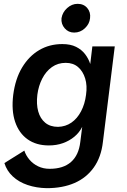

<svg xmlns="http://www.w3.org/2000/svg" viewBox="-20 -747 664 1002"><path d="M399 -6 409 -85Q394 -55 368 -33.5Q342 -12 308.5 0Q275 12 235 12Q169 12 124 -20Q79 -52 59 -111Q39 -170 49 -252Q60 -336 95.5 -395Q131 -454 184.5 -485.5Q238 -517 305 -517Q348 -517 377 -502.5Q406 -488 424 -464.5Q442 -441 451 -413L462 -505H579L517 -6Q508 73 469.5 127Q431 181 369 208Q307 235 224 235Q170 234 124 218.5Q78 203 46.5 173.5Q15 144 3 104L107 39Q115 64 133.5 86Q152 108 179 121Q206 134 239 134Q310 134 350.5 98.5Q391 63 399 -6ZM283 -85Q322 -86 352.5 -107Q383 -128 403 -166Q423 -204 429 -252Q436 -300 424.5 -337.5Q413 -375 387.5 -397Q362 -419 323 -419Q282 -419 251 -397Q220 -375 200.5 -337Q181 -299 175 -253Q169 -203 179.5 -165.5Q190 -128 216 -106.5Q242 -85 283 -85ZM367 -577Q337 -577 317.5 -599.5Q298 -622 301 -652Q306 -683 330.5 -705Q355 -727 385 -727Q417 -727 435.5 -705Q454 -683 450 -652Q447 -622 423 -599.5Q399 -577 367 -577Z"/></svg>

Font: Inclusive Sans SemiBold
Style: Italic
Weight: 600
Italic angle: -7°
Designer: Olivia King
Foundry: Olivia King
Version: Version 2.004